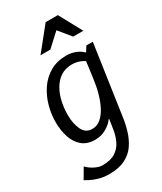

<svg xmlns="http://www.w3.org/2000/svg" viewBox="-236 -818 958 1132"><g transform="rotate(-30 243.0 -252.0)"><path d="M418 -495H462L393 -21Q387 23 373.5 67.5Q360 112 335 149Q310 186 266.5 208Q223 230 157 230Q120 230 88.5 221Q57 212 36 201Q15 190 7 185L48 115Q69 137 97.5 151Q126 165 148 165Q203 165 236 144Q269 123 286 87Q303 51 309 7L318 -52H314Q297 -27 262.5 -7Q228 13 187 13Q133 13 99.5 -15Q66 -43 50.5 -90Q35 -137 35 -193Q35 -249 50.5 -304Q66 -359 97 -404Q128 -449 175 -476Q222 -503 286 -503Q317 -503 348.5 -491Q380 -479 407 -448V-389Q376 -416 347.5 -428.5Q319 -441 288 -441Q242 -441 209.5 -419Q177 -397 156.5 -360.5Q136 -324 127 -280.5Q118 -237 118 -194Q118 -136 138 -93.5Q158 -51 203 -51Q236 -51 261.5 -72.5Q287 -94 306 -130.5Q325 -167 337.5 -212.5Q350 -258 356 -307L371 -419ZM310 -661 222 -580H155L279 -734H362L446 -579H377Z"/></g></svg>

Font: Rosario
Style: Italic
Weight: 400
Italic angle: -8.05°
Designer: Hector Gatti
Foundry: Omnibus Type
Version: Version 1.201